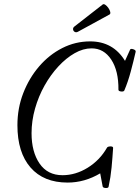

<svg xmlns="http://www.w3.org/2000/svg" viewBox="-20 -878 682 937"><path d="M510 33Q509 40 496 39.5Q483 39 481 32L469 -32Q393 13 310 13Q193 13 129 -60.5Q65 -134 65 -267Q65 -350 93.5 -423.5Q122 -497 171 -554Q220 -611 284 -643.5Q348 -676 420 -676Q532 -676 590 -581L615 -636Q618 -642 631 -637.5Q644 -633 642 -625Q631 -577 618 -528.5Q605 -480 587 -437Q584 -430 571 -431.5Q558 -433 558 -440Q559 -532 523 -587Q487 -642 427 -642Q386 -642 344.5 -618.5Q303 -595 265 -554Q227 -513 197.5 -460.5Q168 -408 151 -348Q134 -288 134 -228Q134 -137 173 -80Q212 -23 285 -23Q349 -23 408 -59.5Q467 -96 502 -157Q505 -163 518.5 -163.5Q532 -164 532 -156Q529 -108 524.5 -60.5Q520 -13 510 33ZM362 -724Q352 -718 344.5 -722.5Q337 -727 336.5 -735.5Q336 -744 345 -750L481 -856Q486 -860 494 -854.5Q502 -849 509 -839Q516 -829 518 -819.5Q520 -810 514 -807Z"/></svg>

Font: Junicode Two Beta Condensed
Style: Italic
Weight: 400
Width: 3
Italic angle: -9°
Version: Version 1.053; ttfautohint (v1.8.4)